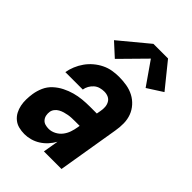

<svg xmlns="http://www.w3.org/2000/svg" viewBox="-228 -857 957 957"><g transform="rotate(45 250.0 -378.5)"><path d="M132 8Q111 8 91.5 3Q72 -2 57 -14.5Q42 -27 33 -44Q24 -61 20 -80.5Q16 -100 16.5 -121Q17 -142 20 -162Q24 -188 35 -213Q46 -238 66.5 -257Q87 -276 112 -288.5Q137 -301 162.5 -308Q188 -315 214 -317.5Q240 -320 266 -320H315L319 -342Q322 -357 321 -372Q320 -387 313 -399.5Q306 -412 293 -418Q280 -424 264 -424Q250 -424 235.5 -420Q221 -416 209.5 -406Q198 -396 190.5 -382.5Q183 -369 181 -355H58Q62 -378 71.5 -401Q81 -424 95.5 -444.5Q110 -465 129.5 -481.5Q149 -498 171.5 -509Q194 -520 217.5 -524Q241 -528 264 -528Q292 -528 318.5 -523.5Q345 -519 368 -507Q391 -495 408.5 -475.5Q426 -456 435 -432Q444 -408 444.5 -380.5Q445 -353 440 -325L386 0H262L276 -82Q265 -62 249.5 -45Q234 -28 215 -16Q196 -4 174.5 2Q153 8 132 8ZM199 -96Q218 -96 236.5 -105.5Q255 -115 267.5 -131Q280 -147 286.5 -166Q293 -185 296 -204L298 -216H266Q254 -216 242 -215.5Q230 -215 218.5 -213Q207 -211 195 -207.5Q183 -204 172 -198Q161 -192 153 -182Q145 -172 143 -160Q141 -147 143.5 -134.5Q146 -122 154 -112.5Q162 -103 174 -99.5Q186 -96 199 -96ZM186 -576 117 -639 269 -765H372L478 -634L397 -582L312 -704Z"/></g></svg>

Font: Iosevka SS04 Extrabold Oblique
Style: Regular
Weight: 800
Italic angle: -9°
Monospace: yes
Designer: Belleve Invis
Foundry: Belleve Invis
Version: Version 19.0.0; ttfautohint (v1.8.4)